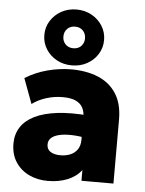

<svg xmlns="http://www.w3.org/2000/svg" viewBox="-57 -873 703 933"><g transform="rotate(5 294.5 -406.0)"><path d="M210.5 15Q160 15 119 -4.8Q78 -24.5 53.8 -61.8Q29.5 -99 29.5 -151.5Q29.5 -197 51.8 -231.5Q74 -266 118.2 -288Q162.5 -310 228.8 -318Q295 -326 383 -318.5L384 -208Q343 -216 308.5 -217Q274 -218 248.5 -212.2Q223 -206.5 209 -194Q195 -181.5 195 -161.5Q195 -138 213.2 -126.2Q231.5 -114.5 261.5 -114.5Q288.5 -114.5 310 -123.5Q331.5 -132.5 344.2 -151Q357 -169.5 357 -198V-309Q357 -334.5 346.8 -354.5Q336.5 -374.5 312.8 -385.8Q289 -397 248.5 -397Q208.5 -397 169.5 -385Q130.5 -373 100 -350.5L54.5 -473Q105.5 -504.5 164 -519.8Q222.5 -535 279 -535Q352.5 -535 409.2 -511.8Q466 -488.5 498.2 -439Q530.5 -389.5 530.5 -311.5V0H374.5V-52.5Q350.5 -20 308 -2.5Q265.5 15 210.5 15ZM279 -554.5Q238 -554.5 205 -572.5Q172 -590.5 152.5 -621.5Q133 -652.5 133 -690.5Q133 -728.5 152.5 -759.5Q172 -790.5 205 -808.8Q238 -827 279 -827Q319.5 -827 352.5 -808.8Q385.5 -790.5 405 -759.5Q424.5 -728.5 424.5 -690.5Q424.5 -652.5 405 -621.5Q385.5 -590.5 352.5 -572.5Q319.5 -554.5 279 -554.5ZM279 -638Q302.5 -638 317 -653Q331.5 -668 331.5 -690.5Q331.5 -713.5 317 -728.5Q302.5 -743.5 279 -743.5Q255 -743.5 240.5 -728.5Q226 -713.5 226 -690.5Q226 -668 240.5 -653Q255 -638 279 -638Z"/></g></svg>

Font: Geologica Thin Roman ExtraBold
Style: Regular
Weight: 800
Version: Version 1.010;gftools[0.9.28]